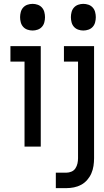

<svg xmlns="http://www.w3.org/2000/svg" viewBox="-20 -759 540 994"><path d="M149 -601Q135 -601 122 -605.5Q109 -610 100 -620Q91 -630 87.5 -643.5Q84 -657 84 -670Q84 -683 87.5 -696.5Q91 -710 100 -720Q109 -730 122 -734.5Q135 -739 149 -739Q162 -739 175 -734.5Q188 -730 197 -720Q206 -710 209.5 -696.5Q213 -683 213 -670Q213 -657 209.5 -643.5Q206 -630 197 -620Q188 -610 175 -605.5Q162 -601 149 -601ZM107 0V-440H34V-520H191V0ZM411 -601Q398 -601 385 -605.5Q372 -610 363 -620Q354 -630 350.5 -643.5Q347 -657 347 -670Q347 -683 350.5 -696.5Q354 -710 363 -720Q372 -730 385 -734.5Q398 -739 411 -739Q425 -739 438 -734.5Q451 -730 460 -720Q469 -710 472.5 -696.5Q476 -683 476 -670Q476 -657 472.5 -643.5Q469 -630 460 -620Q451 -610 438 -605.5Q425 -601 411 -601ZM269 215V135H323Q337 135 350 129.5Q363 124 370.5 112.5Q378 101 381 87.5Q384 74 384 60V-440H311V-520H467V60Q467 80 464 100Q461 120 453 138.5Q445 157 431.5 172.5Q418 188 400.5 197.5Q383 207 363 211Q343 215 323 215Z"/></svg>

Font: Iosevka SS10 Medium
Style: Regular
Weight: 500
Monospace: yes
Designer: Belleve Invis
Foundry: Belleve Invis
Version: Version 28.0.6; ttfautohint (v1.8.4)